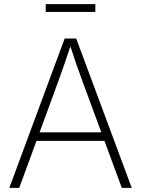

<svg xmlns="http://www.w3.org/2000/svg" viewBox="-20 -915 687 935"><path d="M25.4 0 294.9 -727.5H351.1L621.6 0H573.2L381.3 -520Q366.7 -559.6 350.8 -605.2Q335 -650.9 316.4 -708H329.1Q310.5 -650.9 294.4 -605Q278.3 -559.1 264.2 -520L73.7 0ZM141.6 -229V-270.5H505.4V-229ZM444.3 -895V-856.9H202.6V-895Z"/></svg>

Font: Inter 18pt ExtraLight
Style: Regular
Weight: 250
Designer: Rasmus Andersson
Foundry: rsms
Version: Version 4.001;git-66647c0bb